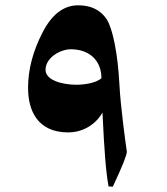

<svg xmlns="http://www.w3.org/2000/svg" viewBox="-20 -704 630 725"><path d="M406 1C446 -85 458 -117 459 -131C454 -165 435 -304 431 -384C425 -500 406 -595 383 -631C360 -666 324 -684 275 -684C220 -684 175 -649 140 -580C104 -510 86 -441 86 -372C86 -286 122 -204 238 -204C285 -204 337 -227 367 -279C374 -129 380 -54 390 0ZM269 -384C215 -384 152 -401 152 -440C152 -488 210 -518 247 -518C319 -518 363 -474 363 -409C345 -391 299 -384 269 -384Z"/></svg>

Font: Noto Nastaliq Urdu
Style: Bold
Weight: 700
Designer: Monotype Design Team (Patrick Giasson: type design, Kamal Mansour: OpenType code, Glenda Bellarosa). Updated by Simon Co
Foundry: Monotype Imaging Inc., Simon Cozens
Version: Version 3.009